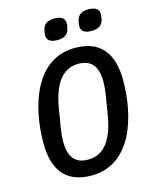

<svg xmlns="http://www.w3.org/2000/svg" viewBox="-132 -988 865 1086"><g transform="rotate(-15 300.0 -444.5)"><path d="M268 12C507 12 579 -260 579 -462C579 -619 513 -710 362 -710C123 -710 51 -438 51 -236C51 -79 117 12 268 12ZM271 -80C194 -80 161 -129 161 -213C161 -237 163 -261 168 -292L187 -407C210 -540 262 -618 359 -618C436 -618 469 -569 469 -485C469 -461 467 -437 462 -406L443 -291C420 -158 368 -80 271 -80ZM279 -778C330 -778 346 -802 351 -833C354 -845 354 -851 354 -858C354 -882 338 -901 293 -901C242 -901 226 -877 221 -846C218 -834 218 -828 218 -821C218 -797 234 -778 279 -778ZM479 -778C530 -778 546 -802 551 -833C554 -845 554 -851 554 -858C554 -882 538 -901 493 -901C442 -901 426 -877 421 -846C418 -834 418 -828 418 -821C418 -797 434 -778 479 -778Z"/></g></svg>

Font: IBM Mono Medium
Style: Italic
Weight: 500
Italic angle: -9°
Monospace: yes
Designer: Mike Abbink, Paul van der Laan, Pieter van Rosmalen
Foundry: Bold Monday
Version: Version 2.3